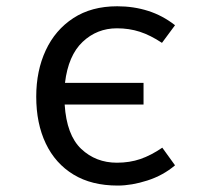

<svg xmlns="http://www.w3.org/2000/svg" viewBox="-20 -571 655 603"><path d="M348.2 -551.3Q399.5 -551.3 444.9 -536.9Q490.3 -522.6 529.7 -491.8L488.7 -436.4Q452.3 -460.5 419 -471.3Q385.6 -482.1 347.2 -482.1Q284.6 -482.1 239.5 -439.5Q194.4 -396.9 184.1 -310.8H430.8V-242.6H183.1Q189.2 -146.7 235.1 -103.3Q281 -60 347.2 -60Q387.2 -60 420.8 -71.5Q454.4 -83.1 489.7 -107.2L529.7 -51.8Q492.3 -20 442.8 -4.1Q393.3 11.8 349.7 11.8Q267.7 11.8 210.8 -22.8Q153.8 -57.4 123.8 -120.3Q93.8 -183.1 93.8 -267.7Q93.8 -348.7 123.6 -412.8Q153.3 -476.9 210.3 -514.1Q267.2 -551.3 348.2 -551.3Z"/></svg>

Font: FiraCode Nerd Font
Style: Regular
Weight: 400
Designer: Carrois Corporate, Edenspiekermann AG, Nikita Prokopov
Foundry: Carrois Corporate, Edenspiekermann AG, Nikita Prokopov
Version: Version 6.002;Nerd Fonts 2.2.2